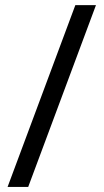

<svg xmlns="http://www.w3.org/2000/svg" viewBox="-20 -734 407 754"><path d="M356.9 -713.9 90.8 0H9.8L275.9 -713.9Z"/></svg>

Font: f0_31487 
Style: Regular
Weight: 400
Foundry: Ascender Corporation
Version: Version 1.10